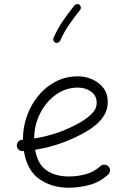

<svg xmlns="http://www.w3.org/2000/svg" viewBox="-20 -883 622 923"><path d="M500 -43.9Q459 -6.8 409.4 6.3Q359.9 19.5 310.1 19.5Q229 19.5 169.4 -22Q109.9 -63.5 94.7 -157.2Q92.3 -156.7 89.8 -156.7Q78.6 -155.8 70.3 -163.1Q62 -170.4 61 -181.6Q60.1 -192.9 67.4 -201.4Q74.7 -210 85.9 -210.9Q88.4 -210.9 90.3 -211.4Q90.3 -212.9 90.3 -214.8Q90.3 -270.5 109.1 -324.2Q127.9 -377.9 163.1 -421.4Q198.2 -464.8 247.1 -490.5Q295.9 -516.1 355.5 -516.1Q389.6 -516.1 422.4 -502Q455.1 -487.8 476.6 -460.4Q498 -433.1 498 -393.1Q498 -357.4 481.4 -330.1Q464.8 -302.7 442.1 -283.9Q419.4 -265.1 401.4 -254.4Q281.7 -183.6 148.9 -163.1Q160.6 -94.2 203.1 -64.5Q245.6 -34.7 310.1 -34.7Q355 -34.7 394.3 -46.1Q433.6 -57.6 462.9 -84.5Q471.2 -91.8 482.7 -91.3Q494.1 -90.8 502 -82.5Q509.3 -74.2 508.8 -62.7Q508.3 -51.3 500 -43.9ZM354.5 -461.9Q295.4 -461.9 247.8 -427.2Q200.2 -392.6 172.4 -336.9Q144.5 -281.2 144.5 -217.3Q268.1 -236.8 371.6 -298.3Q400.4 -315.4 422.6 -337.6Q444.8 -359.9 444.8 -389.6Q444.8 -422.9 418 -442.4Q391.1 -461.9 354.5 -461.9ZM362.3 -859.9Q367.7 -855.5 368.7 -848.1Q369.6 -840.8 365.2 -835.4Q337.9 -801.3 313.7 -766.8Q289.6 -732.4 269 -687Q266.1 -680.7 259.3 -678Q252.4 -675.3 246.1 -678.2Q239.7 -680.7 237.1 -687.7Q234.4 -694.8 237.3 -701.2Q259.3 -749.5 284.9 -786.1Q310.5 -822.8 337.9 -856.9Q342.3 -862.3 349.9 -863.3Q357.4 -864.3 362.3 -859.9Z"/></svg>

Font: Mikhak-DS1-FD Light
Style: Regular
Weight: 300
Designer: Amin Abedi
Version: Version 3.2